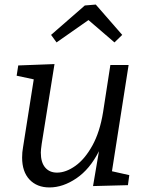

<svg xmlns="http://www.w3.org/2000/svg" viewBox="-20 -813 645 842"><path d="M471 -62 547 -45 541 -1 388 3 414 -150Q374 -71 315 -31Q256 9 197 9Q142 9 109.5 -25.5Q77 -60 77 -122Q77 -146 81 -167L128 -465L53 -481L60 -526L219 -532L163 -183Q159 -155 159 -144Q159 -101 178 -78.5Q197 -56 230 -56Q269 -56 310.5 -85.5Q352 -115 385 -174.5Q418 -234 432 -321L464 -528H544ZM400 -793 516 -660 482 -627 368 -725 228 -627 204 -660 352 -789Z"/></svg>

Font: Bitter Pro
Style: Italic
Weight: 400
Italic angle: -9°
Designer: Sol Matas, and Bitter project Authors
Foundry: Sol Matas
Version: Version 1.010